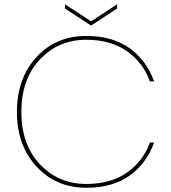

<svg xmlns="http://www.w3.org/2000/svg" viewBox="-20 -881 809 908"><path d="M60 -351Q60 -510 152 -610.5Q244 -711 388 -711Q511 -711 591.5 -654Q672 -597 709 -496H689Q657 -585 580 -639Q503 -693 388 -693Q257 -693 169 -600Q81 -507 81 -351Q81 -197 169 -104Q257 -11 388 -11Q503 -11 580 -64.5Q657 -118 689 -207H709Q672 -106 591.5 -49.5Q511 7 388 7Q245 7 152.5 -93.5Q60 -194 60 -351ZM411 -780 534 -861V-841L411 -760L287 -841V-861Z"/></svg>

Font: Poppins Thin
Style: Regular
Weight: 250
Designer: Ninad Kale (Devanagari), Jonny Pinhorn (Latin)
Foundry: Indian Type Foundry
Version: Version 3.200;PS 1.000;hotconv 16.6.54;makeotf.lib2.5.65590